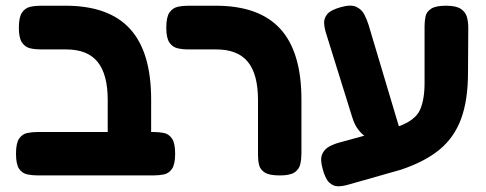

<svg xmlns="http://www.w3.org/2000/svg" viewBox="-20 -605 1702 672"><path d="M113 9Q94 9 76 5.5Q58 2 47 -14Q36 -30 36 -67Q36 -104 47 -120Q58 -136 75.5 -139.5Q93 -143 112 -143H357V-255Q357 -345 321.5 -388.5Q286 -432 212 -432H123Q103 -432 85.5 -436Q68 -440 57 -456Q46 -472 46 -508Q46 -545 57 -561Q68 -577 85.5 -581Q103 -585 122 -585H209Q361 -585 435 -504Q509 -423 509 -257V-143H517Q537 -143 554 -139.5Q571 -136 582 -120Q593 -104 593 -67Q593 -30 582 -14Q571 2 553.5 5.5Q536 9 516 9Z M959 9Q923 9 907 -1Q891 -11 887 -27Q883 -43 883 -61V-255Q883 -345 847.5 -388.5Q812 -432 737 -432H640Q619 -432 601.5 -436Q584 -440 573 -456Q562 -472 562 -508Q562 -545 573 -561Q584 -577 601.5 -581Q619 -585 639 -585H735Q887 -585 961 -504Q1035 -423 1035 -257V-68Q1035 -48 1031 -30.5Q1027 -13 1011.5 -2Q996 9 959 9Z M1200 41Q1180 47 1163 47Q1146 47 1132 33.5Q1118 20 1109 -15Q1100 -47 1107.5 -65Q1115 -83 1133 -92.5Q1151 -102 1171 -107L1255 -130Q1243 -139 1232 -154Q1221 -169 1213 -194L1122 -486Q1116 -504 1114.5 -522Q1113 -540 1125 -555Q1137 -570 1173 -580Q1208 -590 1227 -581Q1246 -572 1255 -554.5Q1264 -537 1270 -518L1376 -163Q1433 -184 1449.5 -219.5Q1466 -255 1466 -315V-514Q1466 -532 1469.5 -548Q1473 -564 1489 -574.5Q1505 -585 1541 -585Q1577 -585 1593.5 -573.5Q1610 -562 1614.5 -544.5Q1619 -527 1619 -507L1618 -351Q1618 -255 1594 -189.5Q1570 -124 1518.5 -81.5Q1467 -39 1383 -11Z"/></svg>

Font: Fredoka SemiBold
Style: Regular
Weight: 600
Designer: Ben Nathan
Foundry: Milena B. Brandão, Ben Nathan
Version: Version 2.001